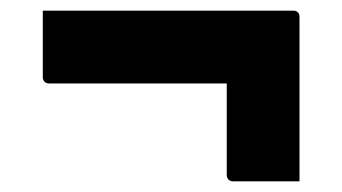

<svg xmlns="http://www.w3.org/2000/svg" viewBox="-20 -480 640 359"><path d="M60 -460H529Q533 -460 535 -458.5Q537 -457 538.5 -455Q540 -453 540 -449Q540 -372 540 -295Q540 -218 540 -141Q508 -141 477.5 -141Q447 -141 415 -141Q412 -141 409.5 -142.5Q407 -144 405.5 -146.5Q404 -149 404 -152Q404 -210 404 -268Q404 -326 404 -384L450 -324H71Q68 -324 65.5 -325.5Q63 -327 61.5 -329.5Q60 -332 60 -335Q60 -367 60 -398Q60 -429 60 -460Z"/></svg>

Font: Recursive Monospace ExtraBold
Style: Regular
Weight: 800
Version: Version 1.047